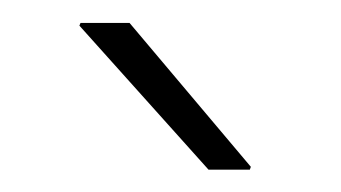

<svg xmlns="http://www.w3.org/2000/svg" viewBox="-20 -741 302 170"><path d="M202.1 -593.3 201.2 -590.8H164.6L50.3 -718.3L51.3 -720.7H94.7Z"/></svg>

Font: Roboto-Thin
Style: Regular
Weight: 250
Designer: Google
Version: Version 1.100141; 2013; ttfautohint (v0.94.14-c901) -l 8 -r 